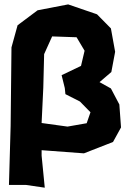

<svg xmlns="http://www.w3.org/2000/svg" viewBox="-20 -703 584 890"><path d="M187.5 167 172.9 18.6V-6.8L369.1 7.8L503.9 -44.9L541 -112.3L533.2 -218.8L494.1 -293L441.4 -322.3L496.1 -369.1L513.7 -462.9L494.1 -571.3L429.7 -636.7L295.9 -682.6L154.3 -655.3L61.5 -585.9L33.2 -483.4L29.3 -119.1L21.5 154.3H100.6ZM293 -116.2 172.9 -132.8 180.7 -296.9 184.6 -452.1 221.7 -534.2 335 -530.3 372.1 -467.8 355.5 -397.5 265.6 -354.5 280.3 -294.9 283.2 -266.6 350.6 -232.4 399.4 -182.6 381.8 -131.8Z"/></svg>

Font: MaokenAssortedSans-Lite
Style: Lite
Weight: 400
Version: Version 1.400